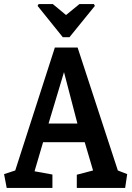

<svg xmlns="http://www.w3.org/2000/svg" viewBox="-24 -925 649 945"><path d="M166 -905H236L301 -851L367 -905H438L443 -896L318 -742H285L161 -896ZM9 0 -4 -68 51 -86 246 -691H358L556 -86L602 -68L592 0H354V-65L434 -86L393 -225H188L146 -82L234 -66V0ZM215 -317H357L291 -570Z"/></svg>

Font: Kreon Medium
Style: Regular
Weight: 500
Version: Version 2.002